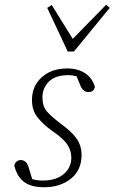

<svg xmlns="http://www.w3.org/2000/svg" viewBox="-20 -772 480 805"><path d="M322 -122Q322 -59 277.5 -23Q233 13 165 13Q110 13 80.5 -9.5Q51 -32 40 -78Q42 -88 49.5 -94.5Q57 -101 66 -101Q90 -101 99 -74L115 -21Q135 -15 159 -15Q215 -15 247 -42Q279 -69 279 -111Q279 -140 263 -165Q247 -190 203 -220Q162 -249 138 -279Q114 -309 114 -352Q114 -411 155 -448Q196 -485 262 -485Q307 -485 337.5 -464.5Q368 -444 378 -407Q373 -386 351 -386Q327 -386 316 -416L301 -452Q284 -457 268 -457Q212 -457 185 -430Q158 -403 158 -364Q158 -327 175.5 -306Q193 -285 234 -254Q283 -218 302.5 -189Q322 -160 322 -122ZM197 -751 285 -609 425 -752 440 -739 290 -556H264L178 -739Z"/></svg>

Font: Source Serif Pro Light
Style: Italic
Weight: 300
Italic angle: -12°
Designer: Frank Grießhammer
Foundry: Adobe Systems Incorporated
Version: Version 3.001;hotconv 1.0.111;makeotfexe 2.5.65597